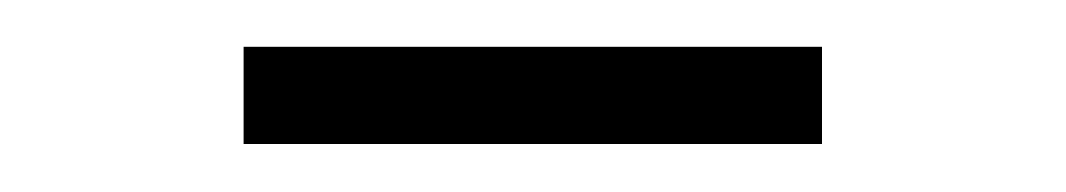

<svg xmlns="http://www.w3.org/2000/svg" viewBox="-20 -320 444 80"><path d="M81.5 -260V-300.5H322.5V-260Z"/></svg>

Font: Encode Sans Condensed Thin ExtraLight
Style: Regular
Weight: 250
Version: Version 3.002